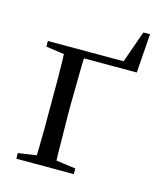

<svg xmlns="http://www.w3.org/2000/svg" viewBox="-93 -653 612 723"><g transform="rotate(15 213.5 -291.5)"><path d="M107 0H187Q186 -22 185 -59Q184 -96 184 -136Q183 -175 183 -206V-253Q183 -284 184 -324Q184 -363 185 -400Q186 -437 187 -459H107Q109 -437 110 -400Q110 -363 111 -324Q111 -284 111 -253V-206Q111 -175 111 -136Q110 -96 110 -59Q109 -22 107 0ZM142 -459V-431H392L403 -583H377L326 -439L365 -459ZM38 0H262V-22L157 -36H135L38 -22ZM38 -437 137 -423H150V-459H38Z"/></g></svg>

Font: Source Serif 4 48pt
Style: Regular
Weight: 400
Designer: Frank Grie√ühammer
Foundry: Adobe Systems Incorporated
Version: Version 4.004;hotconv 1.0.116;makeotfexe 2.5.65601